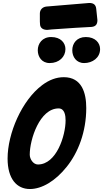

<svg xmlns="http://www.w3.org/2000/svg" viewBox="-20 -1267 693 1291"><path d="M327 -1069C372 -1072 420 -1076 488 -1080L596 -1086C625 -1089 635 -1105 635 -1132L627 -1208C624 -1237 607 -1247 580 -1247L292 -1223C265 -1220 248 -1201 248 -1176V-1135C248 -1126 248 -1116 249 -1107V-1105C250 -1076 273 -1066 298 -1066ZM546 -843C601 -843 653 -878 653 -937C653 -978 621 -1018 557 -1018C497 -1018 466 -976 466 -929C466 -885 493 -843 546 -843ZM314 -843C378 -843 420 -885 420 -937C420 -978 389 -1018 324 -1018C264 -1018 234 -974 234 -929C234 -885 261 -843 314 -843ZM181 4C261 4 352 -49 429 -146C506 -242 560 -381 560 -541C560 -641 531 -748 409 -748C359 -748 311 -730 264 -695C126 -592 31 -369 31 -201C31 -64 93 4 181 4ZM235 -161C203 -161 180 -198 180 -227C180 -330 247 -538 374 -538C416 -538 421 -488 421 -457C421 -356 360 -161 235 -161Z"/></svg>

Font: Bangerz
Style: Bold
Weight: 700
Designer: vernon adams
Foundry: Vernon Adams
Version: Version 2.10;December 28, 2023;FontCreator 13.0.0.2683 64-bi